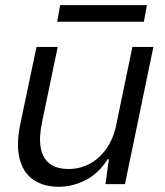

<svg xmlns="http://www.w3.org/2000/svg" viewBox="-20 -704 629 734"><path d="M204.4 10Q146 10 107.2 -17.1Q68.4 -44.1 54.9 -97.2Q41.4 -150.3 57.4 -228.7L119.6 -524.7H200.6L140.6 -236.3Q128.6 -179.4 135.6 -139.6Q142.7 -99.7 169.3 -78.9Q195.9 -58 242.4 -58Q286.7 -58 323.8 -78.3Q360.9 -98.6 387.3 -136.4Q413.7 -174.3 424.4 -226.7L486.1 -524.7H566.4L457.7 0H383.3L396.3 -95.6H391.9Q356.9 -40.7 307.1 -15.4Q257.3 10 204.4 10ZM198.6 -621 210 -684.3H541.6L530.1 -621Z"/></svg>

Font: Mona Sans ExtraLight
Style: Italic
Weight: 200
Italic angle: -11.6951°
Designer: Deni Anggara
Foundry: GitHub
Version: Version 2.000